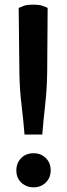

<svg xmlns="http://www.w3.org/2000/svg" viewBox="-20 -792 287 822"><path d="M184 -758Q174 -763 161 -767.5Q148 -772 122 -772Q96 -772 83.5 -767.5Q71 -763 60 -758L63 -483Q64 -410 72 -344.5Q80 -279 85 -216H161Q166 -278 173.5 -344.5Q181 -411 182 -483ZM197 -63Q197 -95 176 -115.5Q155 -136 124 -136Q91 -136 70.5 -115Q50 -94 50 -62Q50 -30 71.5 -10Q93 10 124 10Q155 10 176 -10.5Q197 -31 197 -63Z"/></svg>

Font: Repo DemiBold
Style: Regular
Weight: 600
Designer: Stefan Peev
Foundry: Context Ltd
Version: Version 1.502